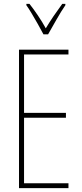

<svg xmlns="http://www.w3.org/2000/svg" viewBox="-20 -970 421 990"><path d="M333 0H78V-714H333V-689H104V-388H320V-363H104V-25H333ZM204 -793Q191 -818 174.5 -847Q158 -876 142.5 -902Q127 -928 116 -943V-950H132Q152 -925 175 -891Q198 -857 216 -824Q236 -857 256 -886.5Q276 -916 301 -950H317V-943Q295 -911 271.5 -869.5Q248 -828 228 -793Z"/></svg>

Font: Noto Sans Gujarati UI ExtraCondensed Thin
Style: Regular
Weight: 100
Width: 2
Designer: Jelle Bosma - Monotype Design Team, Universal Thirst
Foundry: Monotype Imaging Inc.
Version: Version 2.106; ttfautohint (v1.8.4.7-5d5b)